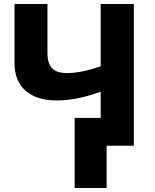

<svg xmlns="http://www.w3.org/2000/svg" viewBox="-20 -734 779 967"><path d="M517 0V213H356V-140H487V-272Q422 -249 369.5 -238.5Q317 -228 266 -228Q165 -228 109 -277Q53 -326 53 -416V-714H219V-467Q219 -415 242 -390.5Q265 -366 318 -366Q389 -366 487 -400V-714H654V0Z"/></svg>

Font: Noto Sans UI ExtraBold
Style: Regular
Weight: 800
Designer: Monotype Design Team
Foundry: Monotype Imaging Inc.
Version: Version 1.001